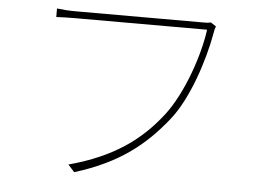

<svg xmlns="http://www.w3.org/2000/svg" viewBox="-49 -745 1099 808"><g transform="rotate(5 500.0 -341.0)"><path d="M833 -664 810 -679C799 -676 792 -676 781 -676C746 -676 280 -676 241 -676C208 -676 185 -678 160 -681V-645C185 -646 206 -647 240 -647C280 -647 742 -647 797 -647C783 -541 728 -376 653 -278C566 -165 454 -82 265 -31L292 -1C480 -59 585 -145 677 -260C752 -354 805 -521 825 -633C828 -651 829 -655 833 -664Z"/></g></svg>

Font: Harano Aji Gothic K1 ExtraLight
Style: Regular
Weight: 250
Foundry: Masamichi Hosoda
Version: HaranoAjiGothicK1-ExtraLight version 20230610;ttx 4.39.4